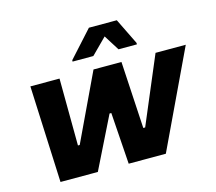

<svg xmlns="http://www.w3.org/2000/svg" viewBox="-103 -849 1102 978"><g transform="rotate(-15 448.5 -360.5)"><path d="M100 0 77.8 -510H231.5L234 -156.6H243.3L410.7 -510H558.1L578.5 -156.6H588.4L737.8 -510H897.2L655.5 0H459.6L440.9 -272.2H431.6L296.9 0ZM318 -576.3 318.5 -583.8 443.1 -721.5H590.2L657.6 -583.8L657.2 -576.3H560.3L509 -657.9L427.5 -576.3Z"/></g></svg>

Font: Saira Thin
Style: Italic
Weight: 100
Italic angle: -12°
Designer: Hector Gatti with collaboration of the Omnibus-Type team
Foundry: Omnibus-Type
Version: Version 1.101